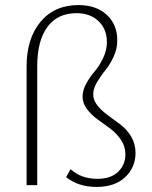

<svg xmlns="http://www.w3.org/2000/svg" viewBox="-20 -731 600 758"><path d="M241 -32 259 -63Q300 -25 365 -25Q417 -25 446 -52.5Q475 -80 475 -122Q475 -153 457.5 -179Q440 -205 415 -223.5Q390 -242 365.5 -259.5Q341 -277 323.5 -300Q306 -323 306 -350Q306 -375 321 -402Q336 -429 354 -449.5Q372 -470 387 -501.5Q402 -533 402 -565Q402 -616 369 -647.5Q336 -679 282 -679Q207 -679 167 -624.5Q127 -570 127 -469V0H85V-469Q85 -579 140 -645Q195 -711 290 -711Q360 -711 401.5 -672.5Q443 -634 443 -572Q443 -538 428 -506Q413 -474 395.5 -453Q378 -432 363 -406.5Q348 -381 348 -359Q348 -335 365 -314Q382 -293 406.5 -275.5Q431 -258 456 -239Q481 -220 498 -191.5Q515 -163 515 -127Q515 -70 474 -31.5Q433 7 361 7Q289 7 241 -32Z"/></svg>

Font: EauTestText Light
Style: Regular
Weight: 300
Designer: Christian Thalmann (Catharsis Fonts)
Version: Version 0.001;PS 000.001;hotconv 1.0.88;makeotf.lib2.5.64775